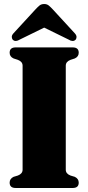

<svg xmlns="http://www.w3.org/2000/svg" viewBox="-20 -936 440 956"><path d="M307.5 -91Q307.5 -71 331 -62L352.5 -55.5Q372 -46 372 -26.5Q372 0 342 0H58Q28 0 28 -26.5Q28 -46 47.5 -55.5L69 -62Q92.5 -71 92.5 -91V-609Q92.5 -629 69 -638L47.5 -645Q28 -654 28 -673.5Q28 -700 58 -700H342Q372 -700 372 -673.5Q372 -654 352.5 -645L331 -638Q307.5 -629 307.5 -609ZM79.5 -739.5Q57 -725.5 44.5 -737.5Q39.5 -742 38.8 -751Q38 -760 46.5 -769.5L155.5 -888Q167 -900.5 176.2 -908.2Q185.5 -916 200 -916Q214 -916 223.2 -908.2Q232.5 -900.5 244 -888L353 -769.5Q361.5 -760 361 -751Q360.5 -742 355.5 -737.5Q342.5 -725.5 320.5 -739.5L200 -798.5Z"/></svg>

Font: Fraunces 144pt Soft Black
Style: Regular
Weight: 900
Version: Version 1.000;[b76b70a41]